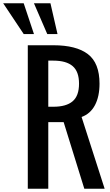

<svg xmlns="http://www.w3.org/2000/svg" viewBox="-107 -1151 668 1171"><path d="M37.6 -943.4 -87.4 -1130.9H37.6L100.1 -943.4ZM181.2 -943.4 100.1 -1130.9H200.7L243.7 -943.4ZM62.5 0V-875H218.8Q358.4 -875 429.2 -820.8Q500 -766.6 500 -640.6Q500 -562.5 472.2 -509.8Q444.3 -457 390.6 -437.5L531.2 0H407.2L281.2 -406.2H187.5V0ZM187.5 -500H218.8Q296.9 -500 335.9 -533.2Q375 -566.4 375 -640.6Q375 -714.8 335.9 -748Q296.9 -781.2 218.8 -781.2H187.5Z"/></svg>

Font: Oswald-Regular
Style: Regular
Weight: 400
Designer: vernon adams
Foundry: vernon adams
Version: Version 2.002; ttfautohint (v0.92.18-e454-dirty) -l 8 -r 50 